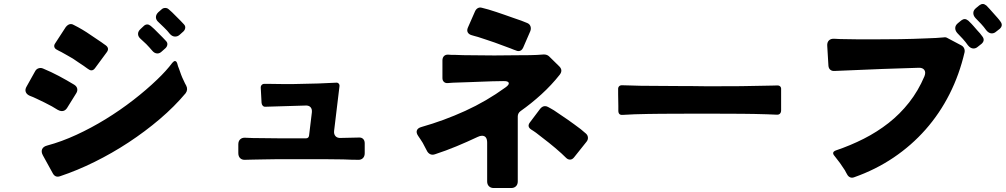

<svg xmlns="http://www.w3.org/2000/svg" viewBox="-20 -880 5060 966"><path d="M835 -709Q822 -726 805 -742Q798 -749 791 -755.5Q784 -762 778 -768Q765 -779 764.5 -792.5Q764 -806 776 -818L792 -832Q800 -840 811 -840Q821 -840 828 -834Q832 -830 836.5 -826.5Q841 -823 846 -818L888 -776Q893 -771 897 -766.5Q901 -762 905 -758Q913 -750 912 -740Q911 -730 903 -722L884 -705Q874 -696 861 -696Q847 -696 835 -709ZM423 -533Q418 -536 413 -540Q408 -544 402 -548Q389 -557 375 -566Q361 -575 347 -585Q332 -594 317.5 -602Q303 -610 289 -618Q283 -621 277 -624Q271 -627 266 -630Q256 -635 253.5 -643.5Q251 -652 257 -661L311 -744Q323 -759 337 -759Q344 -759 352 -754Q374 -743 395 -730.5Q416 -718 436 -704L491 -667Q497 -662 502 -659Q507 -656 512 -652Q532 -637 517 -617L458 -537Q450 -526 440 -526Q432 -526 423 -533ZM745 -626Q738 -634 731 -642Q724 -650 716 -658Q708 -665 701.5 -671.5Q695 -678 688 -684Q675 -695 674.5 -708.5Q674 -722 687 -734L703 -749Q711 -757 721 -757Q729 -757 738 -750Q742 -746 746.5 -742.5Q751 -739 756 -734L798 -692Q803 -687 807 -682.5Q811 -678 815 -674Q823 -666 822 -656Q821 -646 813 -638L795 -622Q784 -611 772 -611Q757 -611 745 -626ZM245 -9 196 -98Q186 -116 192 -129.5Q198 -143 218 -148Q289 -167 364 -201.5Q439 -236 511.5 -280.5Q584 -325 650.5 -376.5Q717 -428 771 -480Q794 -502 813 -523Q832 -544 847 -564Q855 -573 860 -573Q868 -573 872 -560Q875 -547 881 -533Q886 -518 891.5 -503.5Q897 -489 904 -475Q907 -467 910.5 -461Q914 -455 917 -449Q927 -429 914 -411Q858 -344 784 -281Q710 -218 627 -163.5Q544 -109 456 -65.5Q368 -22 284 6Q258 16 245 -9ZM271 -327Q258 -335 241 -345Q222 -355 203.5 -364.5Q185 -374 165 -383Q155 -388 146.5 -391.5Q138 -395 130 -398Q114 -405 109.5 -417.5Q105 -430 114 -445L157 -522Q163 -533 174.5 -536.5Q186 -540 197 -535Q238 -518 276.5 -497.5Q315 -477 353 -454Q366 -446 368.5 -434Q371 -422 363 -410L317 -336Q307 -321 291 -321Q282 -321 271 -327Z M1179 -110V-154Q1179 -170 1188.5 -179Q1198 -188 1214 -187Q1231 -186 1252.5 -185.5Q1274 -185 1300 -185Q1341 -184 1391.5 -184Q1442 -184 1504 -184H1519Q1533 -184 1535 -198L1549 -314Q1551 -331 1542.5 -340.5Q1534 -350 1517 -349L1317 -343Q1308 -342 1302.5 -347.5Q1297 -353 1296 -362L1292 -437Q1291 -447 1297 -453Q1303 -459 1313 -458H1336L1409 -457Q1430 -457 1451.5 -457Q1473 -457 1496 -458L1582 -460L1671 -464Q1679 -465 1684 -459.5Q1689 -454 1688 -446L1661 -222Q1659 -205 1668 -195Q1677 -185 1694 -186L1785 -188Q1799 -189 1807 -181Q1815 -173 1815 -159V-109Q1815 -93 1805.5 -84Q1796 -75 1781 -76Q1766 -76 1747.5 -76.5Q1729 -77 1707 -78Q1669 -79 1618.5 -79Q1568 -79 1504 -79H1371Q1337 -78 1308 -78Q1279 -78 1253 -77Q1242 -77 1232.5 -76.5Q1223 -76 1214 -76Q1198 -75 1188.5 -84Q1179 -93 1179 -110Z M2576 -626Q2570 -628 2563.5 -630.5Q2557 -633 2550 -636Q2513 -650 2469 -666Q2447 -674 2426 -680.5Q2405 -687 2385 -694Q2376 -696 2368.5 -698.5Q2361 -701 2353 -703Q2339 -707 2333.5 -717Q2328 -727 2334 -741L2370 -823Q2375 -834 2384 -839Q2393 -844 2404 -841Q2421 -836 2438 -832Q2457 -826 2477.5 -819.5Q2498 -813 2520 -805Q2542 -797 2562.5 -790Q2583 -783 2603 -776Q2620 -769 2633 -764Q2645 -759 2649 -747.5Q2653 -736 2648 -723L2612 -640Q2604 -623 2589 -623Q2582 -623 2576 -626ZM2431 33V-162Q2431 -197 2405 -197Q2395 -197 2383 -191Q2330 -166 2277 -144Q2224 -122 2169 -104Q2155 -99 2144 -104.5Q2133 -110 2127 -123Q2122 -132 2117.5 -141Q2113 -150 2107 -161Q2101 -170 2095.5 -179Q2090 -188 2084 -196Q2073 -212 2077.5 -224Q2082 -236 2100 -241Q2213 -273 2320.5 -322Q2428 -371 2523 -440Q2543 -454 2539.5 -463.5Q2536 -473 2511 -472L2457 -471Q2428 -470 2401.5 -469Q2375 -468 2349 -467L2260 -464Q2252 -463 2245.5 -463Q2239 -463 2233 -462Q2221 -461 2213.5 -468Q2206 -475 2206 -487V-576Q2206 -590 2214 -598Q2222 -606 2236 -605Q2243 -604 2251 -604Q2259 -604 2267 -604Q2287 -603 2310 -602.5Q2333 -602 2359 -602L2467 -601L2576 -602Q2611 -602 2646 -602.5Q2681 -603 2716 -606Q2732 -606 2742 -597L2793 -547Q2814 -527 2796 -504Q2755 -452 2704 -405.5Q2653 -359 2599 -321Q2592 -316 2588.5 -309Q2585 -302 2585 -294V33Q2585 48 2576 57Q2567 66 2552 66H2464Q2449 66 2440 57Q2431 48 2431 33ZM2828 -86Q2823 -91 2817 -96.5Q2811 -102 2805 -108Q2774 -136 2742 -161.5Q2710 -187 2677 -212Q2670 -217 2664 -221Q2658 -225 2653 -228Q2630 -243 2646 -264L2698 -333Q2709 -346 2722 -346Q2730 -346 2737 -342Q2744 -338 2751.5 -334Q2759 -330 2767 -325Q2802 -302 2835.5 -278.5Q2869 -255 2902 -230Q2909 -224 2915.5 -218.5Q2922 -213 2928 -208Q2937 -200 2938 -188.5Q2939 -177 2931 -167L2868 -88Q2859 -77 2848 -77Q2837 -77 2828 -86Z M3091 -323V-347L3090 -405V-429Q3089 -440 3095 -446Q3101 -452 3112 -451L3150 -450Q3173 -449 3202 -448.5Q3231 -448 3265 -448L3413 -447H3453L3532 -446H3572Q3640 -446 3707.5 -446.5Q3775 -447 3843 -449Q3857 -449 3868 -449.5Q3879 -450 3888 -450Q3899 -451 3905 -445.5Q3911 -440 3910 -429V-325Q3910 -314 3904 -308Q3898 -302 3887 -303L3839 -305Q3776 -307 3713 -307.5Q3650 -308 3587 -308H3438Q3372 -308 3305.5 -307.5Q3239 -307 3173 -305Q3139 -304 3113 -302Q3091 -300 3091 -323Z M4942 -728Q4930 -745 4916 -760Q4902 -775 4888 -789Q4877 -801 4877 -814.5Q4877 -828 4890 -839L4907 -853Q4916 -860 4925 -860Q4933 -860 4943 -852Q4947 -848 4950.5 -844Q4954 -840 4959 -835L4999 -790Q5003 -785 5007 -780.5Q5011 -776 5014 -771Q5028 -752 5010 -735L4992 -721Q4982 -712 4970 -712Q4955 -712 4942 -728ZM4850 -652Q4838 -669 4824.5 -684Q4811 -699 4797 -713Q4786 -725 4786 -738.5Q4786 -752 4799 -763L4816 -777Q4825 -784 4834 -784Q4842 -784 4852 -776L4868 -760Q4870 -757 4873 -754.5Q4876 -752 4878 -749L4898 -726Q4911 -713 4923 -696Q4937 -677 4919 -660L4900 -645Q4890 -636 4878 -636Q4863 -636 4850 -652ZM4243 -1Q4240 -6 4237 -11.5Q4234 -17 4231 -23Q4219 -42 4206 -60Q4193 -78 4179 -95Q4162 -114 4185 -123Q4259 -148 4326 -182Q4393 -216 4450.5 -261Q4508 -306 4554 -364.5Q4600 -423 4631 -496Q4639 -516 4630.5 -528Q4622 -540 4601 -539Q4587 -538 4571.5 -538Q4556 -538 4540 -537L4419 -533L4179 -523Q4166 -522 4157.5 -529Q4149 -536 4148 -550L4142 -650Q4141 -667 4150.5 -676.5Q4160 -686 4177 -685Q4191 -684 4207 -683.5Q4223 -683 4240 -683Q4271 -682 4304 -682Q4337 -682 4372 -682Q4440 -682 4507 -683Q4574 -684 4642 -687Q4668 -688 4690 -689Q4712 -690 4729 -692Q4739 -694 4748 -688L4816 -652Q4826 -647 4830.5 -637.5Q4835 -628 4833 -617Q4807 -505 4757.5 -407Q4708 -309 4637 -228.5Q4566 -148 4475.5 -87Q4385 -26 4277 12Q4266 16 4257 12Q4248 8 4243 -1Z"/></svg>

Font: Higure Gothic Black
Style: Regular
Weight: 900
Designer: Yoshimichi Ohira
Foundry: Positype
Version: Version 1.000